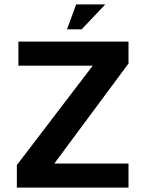

<svg xmlns="http://www.w3.org/2000/svg" viewBox="-20 -857 667 877"><path d="M57 0V-103L428 -589L461 -557H64V-667H567V-567L211 -87L171 -110H567V0ZM286 -723 328 -837H461L353 -723Z"/></svg>

Font: Maven Pro SemiBold
Style: Regular
Weight: 600
Designer: Joe Prince
Foundry: Joe Prince
Version: Version 2.103